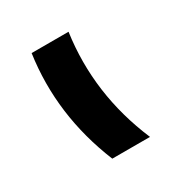

<svg xmlns="http://www.w3.org/2000/svg" viewBox="-75 -766 320 345"><g transform="rotate(-30 85.0 -593.5)"><path d="M34.2 -711.9H110.8Q93.8 -591.3 143.1 -475.1H64.9Q17.1 -592.3 34.2 -711.9Z"/></g></svg>

Font: LT Superior Med
Style: Regular
Weight: 500
Designer: Daniel Lyons
Foundry: LyonsType
Version: Version 1.000